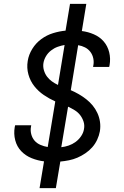

<svg xmlns="http://www.w3.org/2000/svg" viewBox="-20 -863 640 990"><path d="M184 107 207 -31Q174 -35 143 -47.5Q112 -60 89.5 -83.5Q67 -107 58.5 -140Q50 -173 56 -208L58 -217H141L140 -211Q136 -191 141 -171.5Q146 -152 158 -138Q170 -124 188.5 -116Q207 -108 226 -105L265 -340Q234 -354 206 -373Q178 -392 157 -418.5Q136 -445 126.5 -479Q117 -513 123 -549Q128 -581 146.5 -611Q165 -641 193 -661.5Q221 -682 253.5 -692Q286 -702 318 -705L341 -843H425L402 -703Q434 -699 464 -686Q494 -673 514.5 -649.5Q535 -626 543 -593.5Q551 -561 545 -527L543 -518H460L461 -524Q465 -543 461 -562Q457 -581 446 -595.5Q435 -610 418.5 -618.5Q402 -627 383 -630L345 -398Q366 -389 386 -377.5Q406 -366 424.5 -351.5Q443 -337 457.5 -319.5Q472 -302 482 -280.5Q492 -259 495.5 -235Q499 -211 495 -186Q491 -164 481 -142.5Q471 -121 455.5 -103.5Q440 -86 420 -72.5Q400 -59 379 -50Q358 -41 335.5 -36.5Q313 -32 291 -30L268 107ZM279 -425 313 -631Q295 -628 277 -621.5Q259 -615 243 -602.5Q227 -590 217 -573Q207 -556 204 -538Q201 -519 206.5 -500.5Q212 -482 222.5 -468Q233 -454 247.5 -443.5Q262 -433 279 -425ZM296 -104Q315 -106 334 -112.5Q353 -119 369.5 -131Q386 -143 398 -160.5Q410 -178 413 -197Q417 -218 410.5 -237Q404 -256 392.5 -270.5Q381 -285 364.5 -295Q348 -305 331 -313Z"/></svg>

Font: Iosevka Extended Oblique
Style: Regular
Weight: 400
Width: 7
Italic angle: -9°
Monospace: yes
Designer: Belleve Invis
Foundry: Belleve Invis
Version: Version 32.0.1; ttfautohint (v1.8.4)